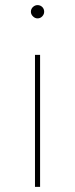

<svg xmlns="http://www.w3.org/2000/svg" viewBox="-20 -732 294 752"><path d="M117 0V-517H137V0ZM127 -660Q117 -660 109 -668Q101 -676 101 -686Q101 -697 109 -704.5Q117 -712 127 -712Q138 -712 145.5 -704.5Q153 -697 153 -686Q153 -676 145.5 -668Q138 -660 127 -660Z"/></svg>

Font: Montserrat Alternates Thin
Style: Regular
Weight: 100
Designer: Julieta Ulanovsky
Foundry: Julieta Ulanovsky
Version: Version 9.000